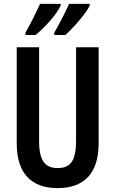

<svg xmlns="http://www.w3.org/2000/svg" viewBox="-20 -957 593 987"><path d="M441 -928V-937H335C323 -909 291 -844 259 -789V-777H316C357 -814 421 -886 441 -928ZM292 -928V-937H186C173 -908 143 -846 111 -789V-777H163C215 -820 271 -884 292 -928ZM487 -219V-714H371V-232C371 -128 340 -93 277 -93C215 -93 181 -126 181 -231V-714H66V-219C66 -67 140 10 276 10C414 10 487 -68 487 -219Z"/></svg>

Font: Noto Sans Gurmukhi UI ExtraCondensed SemiBold
Style: Regular
Weight: 600
Width: 2
Designer: Jelle Bosma - Monotype Design Team
Foundry: Monotype Imaging Inc.
Version: Version 2.004